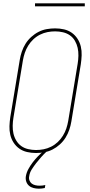

<svg xmlns="http://www.w3.org/2000/svg" viewBox="-20 -914 540 1157"><path d="M197 8Q169 8 143 2Q117 -4 96.5 -18.5Q76 -33 62 -54.5Q48 -76 42 -101.5Q36 -127 37 -154Q38 -181 42 -208L99 -553Q103 -578 111.5 -603Q120 -628 134 -650.5Q148 -673 168.5 -691.5Q189 -710 212.5 -722Q236 -734 261.5 -738.5Q287 -743 312 -743Q340 -743 366 -737Q392 -731 412.5 -716.5Q433 -702 447 -680.5Q461 -659 467 -633.5Q473 -608 472 -581Q471 -554 467 -527L410 -182Q406 -157 397.5 -132Q389 -107 375 -84.5Q361 -62 340.5 -43.5Q320 -25 296.5 -13Q273 -1 247.5 3.5Q222 8 197 8ZM197 -10Q220 -10 243 -14.5Q266 -19 288 -30Q310 -41 328 -58Q346 -75 359 -96Q372 -117 379.5 -139.5Q387 -162 391 -185L448 -530Q452 -554 452.5 -578.5Q453 -603 448 -625.5Q443 -648 431.5 -668Q420 -688 401.5 -701Q383 -714 359.5 -719.5Q336 -725 312 -725Q289 -725 266 -720.5Q243 -716 221 -705Q199 -694 181 -677Q163 -660 150 -639Q137 -618 129.5 -595.5Q122 -573 118 -550L61 -205Q57 -181 56.5 -156.5Q56 -132 61 -109.5Q66 -87 78 -67Q90 -47 108 -34Q126 -21 149.5 -15.5Q173 -10 197 -10ZM214 223Q198 223 182 219Q166 215 154.5 205Q143 195 138 179.5Q133 164 136 147Q140 125 151.5 104Q163 83 177.5 64Q192 45 209 27.5Q226 10 245 -5L250 -8H261L260 0Q243 16 227.5 33.5Q212 51 198 69Q184 87 171.5 106.5Q159 126 156 148Q153 161 157.5 173Q162 185 171 192Q180 199 192.5 202Q205 205 218 205Q227 205 236 204Q245 203 253 201L250 219Q241 221 232 222Q223 223 214 223ZM191 -876V-894H491V-876Z"/></svg>

Font: Iosevka SS04 Thin
Style: Italic
Weight: 100
Italic angle: -9°
Monospace: yes
Designer: Belleve Invis
Foundry: Belleve Invis
Version: Version 19.0.0; ttfautohint (v1.8.4)